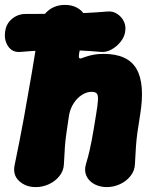

<svg xmlns="http://www.w3.org/2000/svg" viewBox="-64 -742 624 784"><path d="M82 22Q41 22 14 -3Q-13 -28 -4 -69Q17 -170 33.5 -260.5Q50 -351 65.5 -442Q81 -533 97 -633Q103 -673 131.5 -697.5Q160 -722 202 -722Q230 -722 251.5 -710Q273 -698 283 -677.5Q293 -657 286 -629Q276 -592 269 -568Q262 -544 259 -523Q257 -511 258.5 -507Q260 -503 265 -503Q274 -506 287 -510.5Q300 -515 317.5 -518.5Q335 -522 359 -522Q458 -522 493.5 -460.5Q529 -399 508 -272Q501 -230 497 -200.5Q493 -171 491 -142Q489 -113 487 -72Q486 -45 469 -23.5Q452 -2 426 10Q400 22 372 22Q344 22 321.5 10Q299 -2 289 -23.5Q279 -45 287 -72Q296 -102 301.5 -126Q307 -150 311 -171.5Q315 -193 319 -217Q323 -241 328 -272Q335 -313 336 -333.5Q337 -354 331 -360.5Q325 -367 309 -367Q290 -367 270.5 -354.5Q251 -342 237 -320.5Q223 -299 218 -272Q212 -230 207.5 -200.5Q203 -171 201 -142Q199 -113 197 -72Q196 -45 179 -23.5Q162 -2 136 10Q110 22 82 22ZM447 -612Q444 -591 428.5 -571.5Q413 -552 391.5 -540Q370 -528 348 -530Q185 -545 20 -530Q-13 -527 -30.5 -552.5Q-48 -578 -43 -612V-613Q-39 -645 -15 -665Q9 -685 41 -685Q125 -685 208.5 -686.5Q292 -688 375 -695Q397 -697 415 -685Q433 -673 442 -654Q451 -635 447 -613Z"/></svg>

Font: Winky Sans ExtraBold
Style: Italic
Weight: 800
Italic angle: -8.97852°
Designer: Simon Atzbach
Foundry: typofactur
Version: Version 1.205